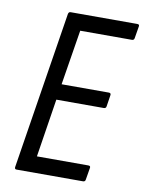

<svg xmlns="http://www.w3.org/2000/svg" viewBox="-77 -710 578 765"><g transform="rotate(10 212.0 -327.5)"><path d="M43 0Q35 0 36 -9L137 -646Q139 -655 146 -655H416Q426 -655 424 -646L416 -598Q415 -589 406 -589H197L161 -366H352Q362 -366 360 -356L353 -311Q352 -302 343 -302H151L114 -66H322Q332 -66 330 -57L322 -9Q321 0 312 0Z"/></g></svg>

Font: Sofia Sans Condensed
Style: Italic
Weight: 400
Italic angle: -9°
Designer: Botio Nikoltchev, Ani Petrova
Foundry: lettersoup
Version: Version 4.101